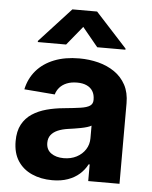

<svg xmlns="http://www.w3.org/2000/svg" viewBox="-55 -818 693 874"><g transform="rotate(5 292.0 -380.5)"><path d="M216.2 10.4Q164.2 10.4 123 -8Q81.8 -26.3 58.4 -62.4Q35 -98.5 35 -152.3Q35 -198 51.5 -228.7Q68 -259.4 96.8 -278.3Q125.6 -297.2 162.4 -307.1Q199.1 -317 239.8 -320.7Q287.3 -325.3 316.4 -329.6Q345.4 -333.9 358.7 -342.9Q372.1 -352 372.1 -369.3V-371.7Q372.1 -394.2 362.5 -410Q352.9 -425.7 334.8 -433.9Q316.7 -442.2 291 -442.2Q263.9 -442.2 244 -434.1Q224.1 -426 211.6 -411.9Q199.1 -397.8 193.9 -379.5L54.1 -390.8Q64.7 -440.6 95.9 -477Q127.1 -513.3 176.7 -533Q226.3 -552.7 291.6 -552.7Q337 -552.7 378.5 -542.1Q420 -531.4 452.6 -509.1Q485.3 -486.7 504.2 -451.7Q523 -416.7 523 -368.2V0H380.1V-76H375.4Q362.1 -50.5 340.2 -31.1Q318.3 -11.7 287.5 -0.7Q256.7 10.4 216.2 10.4ZM259.4 -94.1Q292.8 -94.1 318.4 -107.5Q344 -120.9 358.6 -143.7Q373.2 -166.5 373.2 -194.9V-252.7Q366.4 -248.4 353.9 -244.6Q341.4 -240.8 326 -237.8Q310.6 -234.8 295.6 -232.5Q280.5 -230.3 268.2 -228.5Q241.3 -224.7 221.3 -216.1Q201.4 -207.4 190.3 -193.1Q179.3 -178.8 179.3 -157.4Q179.3 -126.3 201.8 -110.2Q224.3 -94.1 259.4 -94.1ZM367.8 -610.4 296.5 -697.1 225.6 -610.4H96.3V-615.6L240.2 -772.3H353.1L496.7 -615.6V-610.4Z"/></g></svg>

Font: Inter
Style: Regular
Weight: 400
Designer: Rasmus Andersson
Foundry: rsms
Version: Version 4.000;git-8c9346024